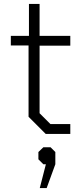

<svg xmlns="http://www.w3.org/2000/svg" viewBox="-20 -680 422 975"><path d="M125 -87V-449H35V-498H127V-660H181V-498H337V-448H181V-105L236 -50H337V0H212ZM213 154H200L175 129V92L200 68H237L261 92V154L217 275H182Z"/></svg>

Font: Chakra Petch Light
Style: Regular
Weight: 300
Designer: Katatrad Aksorn Co.,Ltd.
Foundry: Cadson Demak Co.,Ltd.
Version: Version 1.000; ttfautohint (v1.6)